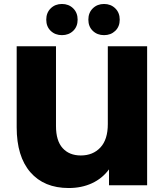

<svg xmlns="http://www.w3.org/2000/svg" viewBox="-20 -933 831 967"><path d="M721 -700V0H529V-80Q495 -34 443 -10Q391 14 326 14Q202 14 133 -65.5Q64 -145 64 -292V-700H262V-298Q262 -224 295.5 -187Q329 -150 387 -150Q448 -150 485.5 -190Q523 -230 523 -308V-700ZM213 -834Q213 -869 235.5 -891Q258 -913 292 -913Q326 -913 348.5 -891Q371 -869 371 -834Q371 -799 348.5 -777.5Q326 -756 292 -756Q258 -756 235.5 -777.5Q213 -799 213 -834ZM425 -834Q425 -869 447.5 -891Q470 -913 504 -913Q538 -913 560.5 -891Q583 -869 583 -834Q583 -799 560.5 -777.5Q538 -756 504 -756Q470 -756 447.5 -777.5Q425 -799 425 -834Z"/></svg>

Font: Montserrat Alternates ExtraBold
Style: Regular
Weight: 800
Designer: Julieta Ulanovsky
Foundry: Julieta Ulanovsky
Version: Version 7.200